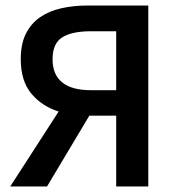

<svg xmlns="http://www.w3.org/2000/svg" viewBox="-20 -674 640 694"><path d="M400 0V-256H303L150 0H17L192 -271Q131 -290 93 -336Q55 -382 55 -460Q55 -515 73.5 -552Q92 -589 124.5 -611.5Q157 -634 201 -644Q245 -654 296 -654H516V0ZM308 -348H400V-561H308Q240 -561 205 -539Q170 -517 170 -460Q170 -404 205 -376Q240 -348 308 -348Z"/></svg>

Font: CV Source Sans Light
Style: Bold
Weight: 600
Designer: Paul D. Hunt
Foundry: Adobe Systems Incorporated
Version: Version 3.001